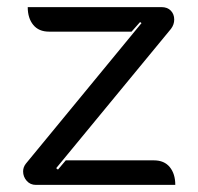

<svg xmlns="http://www.w3.org/2000/svg" viewBox="-20 -520 558 540"><path d="M45 -38Q45 -50 53 -60L378 -455L374 -458L350 -431H118Q89 -431 73.5 -450Q58 -469 58 -500H434Q451 -500 460.5 -490Q470 -480 470 -465Q470 -451 461 -439L138 -47L143 -43L165 -69H413Q442 -69 457.5 -50Q473 -31 473 0H81Q65 0 55 -11.5Q45 -23 45 -38Z"/></svg>

Font: K2D
Style: Regular
Weight: 400
Version: Version 1.000; ttfautohint (v1.6)